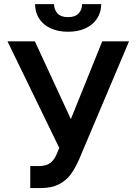

<svg xmlns="http://www.w3.org/2000/svg" viewBox="-20 -909 667 938"><path d="M127.9 -97.7H168.9Q207 -97.7 227.3 -114Q247.6 -130.4 259.8 -163.1L269.5 -186.5L16.6 -707H150.4L326.2 -327.1L479.5 -707H610.4L366.2 -129.9Q346.7 -85.9 325 -56.4Q303.2 -26.9 267.6 -8.5Q231.9 9.8 178.7 9.8H127.9ZM312.5 -753.9Q263.7 -753.9 227.3 -770.8Q190.9 -787.6 171.1 -818.1Q151.4 -848.6 151.4 -888.7H244.1Q244.1 -861.8 261 -843.5Q277.8 -825.2 312.5 -825.2Q346.7 -825.2 363.8 -843.3Q380.9 -861.3 380.9 -888.7H474.6Q474.1 -848.6 454.1 -818.1Q434.1 -787.6 397.7 -770.8Q361.3 -753.9 312.5 -753.9Z"/></svg>

Font: Pretendard SemiBold
Style: Regular
Weight: 600
Designer: Base glyphs from Inter by Rasmus Andersson; Hangeul glyphs from Noto Sans CJK(Source Han Sans) by Jang Soo-young and Kan
Foundry: Kil Hyung-jin
Version: Version 1.309